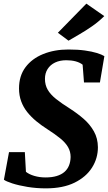

<svg xmlns="http://www.w3.org/2000/svg" viewBox="-20 -1024 594 1055"><path d="M232 11Q179 11 130.8 3Q82.5 -5 47.8 -16.2Q13 -27.5 1.5 -36.5L29.5 -188H116.5L122.5 -80Q139.5 -66 168.5 -57.5Q197.5 -49 230 -49Q265.5 -49 291.2 -56.8Q317 -64.5 334 -79.2Q351 -94 359.2 -114.8Q367.5 -135.5 368 -161.5Q368 -191 354 -215.5Q340 -240 311.2 -263.5Q282.5 -287 239.5 -314.5Q208 -334.5 180 -357.5Q152 -380.5 130.2 -407.5Q108.5 -434.5 96.5 -467Q84.5 -499.5 84.5 -538Q84.5 -607 120 -654.5Q155.5 -702 217.2 -727Q279 -752 356 -752Q408 -752 446.8 -746.5Q485.5 -741 512.2 -732.8Q539 -724.5 553.5 -715.5L529 -571H441.5L434 -668.5Q419 -680.5 396 -686.8Q373 -693 344.5 -693Q309 -693 282.8 -680.5Q256.5 -668 241.8 -645Q227 -622 227 -590.5Q227 -557 242.2 -530.8Q257.5 -504.5 288.2 -480Q319 -455.5 364.5 -427Q405 -401 439.8 -370.8Q474.5 -340.5 496 -302.2Q517.5 -264 518 -215Q518 -154 485.5 -102.8Q453 -51.5 389.5 -20.2Q326 11 232 11ZM356.5 -800.5 298 -844 454.5 -1004 553 -935.5Q521 -904 485.2 -879.2Q449.5 -854.5 416 -835.2Q382.5 -816 356.5 -800.5Z"/></svg>

Font: Merriweather ExtraBold
Style: Italic
Weight: 800
Italic angle: -7.8°
Version: Version 2.101